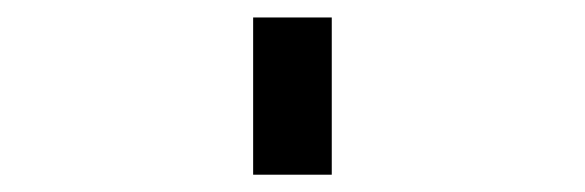

<svg xmlns="http://www.w3.org/2000/svg" viewBox="-20 -202 676 222"><path d="M272.7 -181.8V0H363.6V-181.8Z"/></svg>

Font: Departure Mono
Style: Regular
Weight: 400
Monospace: yes
Designer: Helena Zhang
Version: Version 1.500;Glyphs 3.3.1 (3343)